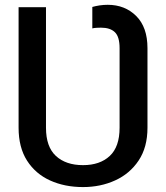

<svg xmlns="http://www.w3.org/2000/svg" viewBox="-20 -757 680 787"><path d="M320.3 9.8Q245.1 9.8 185.3 -17.3Q125.5 -44.4 90.8 -98.6Q56.2 -152.8 56.2 -233.4V-727.5H168.5V-233.4Q168.5 -155.3 209.2 -117.7Q250 -80.1 320.3 -80.1Q389.6 -80.1 429.9 -117.7Q470.2 -155.3 470.2 -233.4V-559.6Q470.2 -606.4 450.9 -625Q431.6 -643.6 394 -643.6Q387.2 -643.6 376.5 -643.1Q365.7 -642.6 358.4 -640.6V-728.5Q372.1 -732.4 388.4 -734.9Q404.8 -737.3 421.4 -737.3Q492.2 -737.3 538.3 -691.4Q584.5 -645.5 584.5 -559.6V-233.4Q584.5 -153.3 548.3 -99.1Q512.2 -44.9 452.1 -17.6Q392.1 9.8 320.3 9.8Z"/></svg>

Font: Inter Cardless
Style: Regular
Weight: 400
Designer: Rasmus Andersson
Foundry: rsms
Version: Version 4.001;git-9221beed3